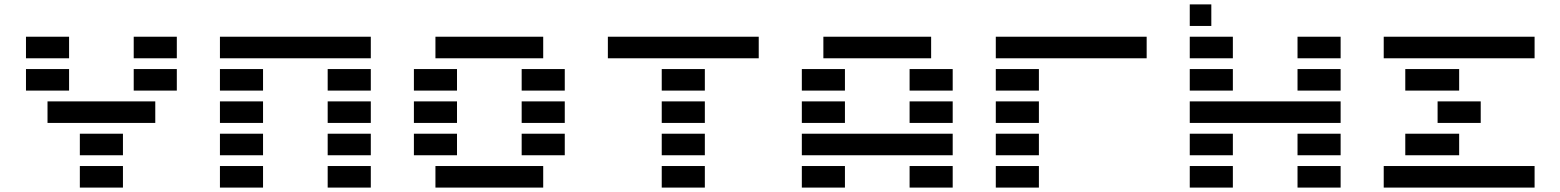

<svg xmlns="http://www.w3.org/2000/svg" viewBox="-20 -850 7071 870"><path d="M97.7 -585.9V-683.6H293V-585.9ZM585.9 -585.9V-683.6H781.2V-585.9ZM97.7 -439.5V-537.1H293V-439.5ZM585.9 -439.5V-537.1H781.2V-439.5ZM195.3 -293V-390.6H683.6V-293ZM341.8 -146.5V-244.1H537.1V-146.5ZM341.8 0V-97.7H537.1V0Z M1464.8 0V-97.7H1660.2V0ZM976.6 -585.9V-683.6H1660.2V-585.9ZM976.6 -439.5V-537.1H1171.9V-439.5ZM1464.8 -439.5V-537.1H1660.2V-439.5ZM976.6 -293V-390.6H1171.9V-293ZM1464.8 -293V-390.6H1660.2V-293ZM976.6 -146.5V-244.1H1171.9V-146.5ZM1464.8 -146.5V-244.1H1660.2V-146.5ZM976.6 0V-97.7H1171.9V0Z M1953.1 0V-97.7H2441.4V0ZM2441.4 -683.6V-585.9H1953.1V-683.6ZM1855.5 -439.5V-537.1H2050.8V-439.5ZM2343.8 -439.5V-537.1H2539.1V-439.5ZM1855.5 -293V-390.6H2050.8V-293ZM2343.8 -293V-390.6H2539.1V-293ZM1855.5 -146.5V-244.1H2050.8V-146.5ZM2343.8 -146.5V-244.1H2539.1V-146.5Z M2978.5 0V-97.7H3173.8V0ZM2734.4 -585.9V-683.6H3418V-585.9ZM2978.5 -439.5V-537.1H3173.8V-439.5ZM2978.5 -293V-390.6H3173.8V-293ZM2978.5 -146.5V-244.1H3173.8V-146.5Z M4101.6 0V-97.7H4296.9V0ZM4199.2 -683.6V-585.9H3710.9V-683.6ZM3613.3 -439.5V-537.1H3808.6V-439.5ZM4101.6 -439.5V-537.1H4296.9V-439.5ZM3613.3 -293V-390.6H3808.6V-293ZM4101.6 -293V-390.6H4296.9V-293ZM4296.9 -244.1V-146.5H3613.3V-244.1ZM3613.3 0V-97.7H3808.6V0Z M4492.2 0V-97.7H4687.5V0ZM4492.2 -585.9V-683.6H5175.8V-585.9ZM4492.2 -439.5V-537.1H4687.5V-439.5ZM4492.2 -293V-390.6H4687.5V-293ZM4492.2 -146.5V-244.1H4687.5V-146.5Z M5371.1 -585.9V-683.6H5566.4V-585.9ZM5859.4 -585.9V-683.6H6054.7V-585.9ZM5371.1 -439.5V-537.1H5566.4V-439.5ZM5859.4 -439.5V-537.1H6054.7V-439.5ZM6054.7 -390.6V-293H5371.1V-390.6ZM5371.1 -146.5V-244.1H5566.4V-146.5ZM5859.4 -146.5V-244.1H6054.7V-146.5ZM5371.1 0V-97.7H5566.4V0ZM5859.4 0V-97.7H6054.7V0ZM5468.8 -732.4H5371.1V-830.1H5468.8Z M6933.6 -97.7V0H6250V-97.7ZM6250 -585.9V-683.6H6933.6V-585.9ZM6347.7 -439.5V-537.1H6591.8V-439.5ZM6494.1 -293V-390.6H6689.5V-293ZM6347.7 -146.5V-244.1H6591.8V-146.5Z"/></svg>

Font: Trigram
Style: Regular
Weight: 400
Designer: GGBotNet
Foundry: GGBotNet
Version: 1.05